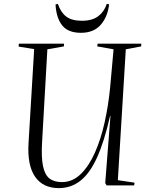

<svg xmlns="http://www.w3.org/2000/svg" viewBox="-20 -955 772 989"><path d="M587 -27 673 -14 671 0H529L522 -12L549 -358H547Q517 -225 479.5 -143Q442 -61 393.5 -23.5Q345 14 283 14Q201 14 160.5 -45Q120 -104 127 -218L156 -702L76 -715L77 -730H310L309 -716L224 -701L197 -227Q192 -145 201.5 -99.5Q211 -54 235 -35.5Q259 -17 299 -17Q353 -17 395.5 -58Q438 -99 469 -169Q500 -239 519 -325Q538 -411 547 -501L565 -701L481 -716L483 -730H708L707 -716L628 -701ZM278 -935Q293 -891 321.5 -869.5Q350 -848 402 -848Q455 -848 486 -871.5Q517 -895 530 -935L542 -933Q535 -869 499 -827.5Q463 -786 397 -786Q331 -786 300.5 -824Q270 -862 266 -932Z"/></svg>

Font: Literata 72pt Light
Style: Italic
Weight: 300
Italic angle: -2°
Designer: Latin by Veronika Burian and Jose Scaglione. Greek by Irene Vlachou. Cyrillic by Vera Evstafieva
Foundry: TypeTogether
Version: Version 3.002